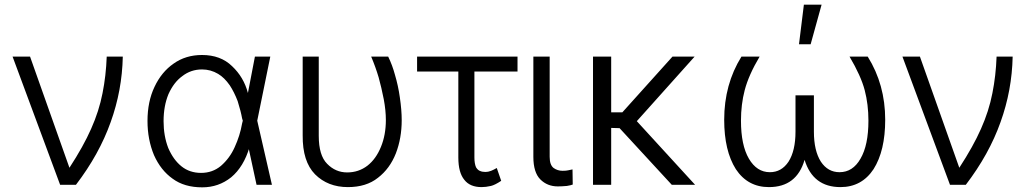

<svg xmlns="http://www.w3.org/2000/svg" viewBox="-20 -791 4420 824"><path d="M109 -548 278 -71Q338 -163 371 -238Q405 -314 420 -391Q435 -466 438 -548H507Q504 -403 455 -267Q406 -129 306 2H238L34 -548Z M721 -24Q670 -60 641 -125Q613 -192 613 -272Q613 -355 643 -418Q673 -482 725 -518Q777 -555 847 -555Q927 -555 976 -507Q1026 -460 1044 -392L1074 -548H1140L1084 -273L1147 2H1081L1046 -160H1051Q1026 -75 972 -30Q918 13 848 13Q771 13 721 -24ZM1000 -357Q985 -396 966 -425Q943 -458 916 -474Q884 -493 847 -493Q799 -493 762 -464Q726 -438 703 -387Q682 -336 682 -271Q682 -208 702 -156Q724 -105 759 -77Q794 -49 843 -49Q892 -49 928 -79Q966 -112 987 -159Q1010 -209 1019 -261L1022 -273L1019 -283Q1014 -312 1000 -357Z M1384 -88Q1420 -51 1470 -51Q1519 -51 1557 -80Q1594 -109 1615 -161Q1636 -212 1636 -276Q1636 -317 1627 -365Q1617 -416 1605 -459Q1592 -503 1573 -548H1646Q1664 -511 1675 -470Q1689 -423 1696 -373Q1704 -319 1704 -275Q1704 -198 1679 -133Q1653 -67 1602 -28Q1552 12 1473 12Q1387 12 1332 -43Q1278 -98 1279 -210V-548H1348V-208Q1348 -124 1384 -88Z M2016 -484V-115Q2016 -89 2023 -73Q2031 -60 2041 -57Q2050 -53 2064 -53Q2075 -53 2088 -58Q2100 -63 2112 -70L2131 -15Q2104 3 2087 7Q2065 12 2047 12Q1997 12 1973 -19Q1947 -50 1947 -115V-484H1770V-548H2201V-484Z M2356 -70Q2373 -58 2394 -58Q2410 -58 2418 -60L2437 -64L2438 1Q2431 4 2413 7Q2391 9 2374 9Q2329 9 2299 -21Q2269 -51 2269 -118V-548H2339V-118Q2339 -83 2356 -70Z M2651 -309 2866 -548H2961L2713 -271L2963 2H2863L2639 -241L2603 -242V2H2525V-548H2603V-309Z M3176 -404Q3160 -343 3160 -273Q3160 -168 3194 -110Q3228 -52 3284 -52Q3334 -52 3364 -97Q3394 -144 3394 -226V-382H3473V-226Q3473 -144 3503 -97Q3533 -52 3583 -52Q3640 -52 3673 -110Q3707 -168 3707 -273Q3707 -343 3691 -404Q3675 -465 3626 -548H3704Q3779 -428 3779 -277Q3779 -144 3729 -65Q3678 12 3587 12Q3469 12 3433 -105Q3399 12 3280 12Q3189 12 3138 -65Q3088 -144 3088 -277Q3088 -429 3162 -548H3240Q3193 -469 3176 -404ZM3506 -771 3459 -601H3409L3430 -771Z M3928 -548 4097 -71Q4157 -163 4190 -238Q4224 -314 4239 -391Q4254 -466 4257 -548H4326Q4323 -403 4274 -267Q4225 -129 4125 2H4057L3853 -548Z"/></svg>

Font: Sinter Normal
Style: Regular
Weight: 350
Foundry: Adobe & rsms
Version: Version 1.000